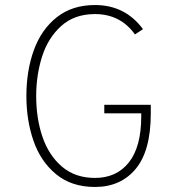

<svg xmlns="http://www.w3.org/2000/svg" viewBox="-20 -732 721 764"><path d="M85 -350Q85 -450 114.5 -532Q144 -614 205.5 -663Q267 -712 358 -712Q478 -712 549 -616L517 -595Q459 -676 358 -676Q276 -676 223.5 -628.5Q171 -581 147.5 -507Q124 -433 124 -350Q124 -261 149 -187.5Q174 -114 226.5 -69Q279 -24 358 -24Q444 -24 493 -86Q542 -148 542 -269V-281H395V-315H580V-281Q580 -132 520 -60Q460 12 358 12Q265 12 203.5 -38.5Q142 -89 113.5 -171Q85 -253 85 -350Z"/></svg>

Font: Overpass Thin
Style: Regular
Weight: 100
Designer: Delve Withrington, Thomas Jockin
Foundry: Delve Fonts
Version: Version 3.000;DELV;Overpass